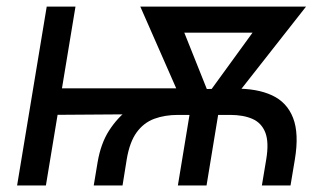

<svg xmlns="http://www.w3.org/2000/svg" viewBox="-20 -566 999 586"><path d="M266.1 0 277.8 -70.3Q287.6 -128.4 313.2 -168Q338.9 -207.5 372.3 -232.4Q405.8 -257.3 439.7 -270.5Q473.6 -283.7 500.7 -288.6Q527.8 -293.5 540 -293.5L695.3 -295.4Q764.2 -296.4 810.1 -275.1Q856 -253.9 874.5 -206.1Q893.1 -158.2 879.9 -79.1L866.7 0H779.3L792.5 -79.1Q801.3 -131.8 789.8 -161.4Q778.3 -190.9 750.5 -203.1Q722.7 -215.3 682.1 -215.3H523.4Q482.9 -215.3 450.7 -203.4Q418.5 -191.4 397 -161.9Q375.5 -132.3 366.7 -79.1L354 0ZM32.2 0 122.6 -545.9H210.4L120.1 0ZM121.1 -215.3 134.3 -296.4H555.7L543 -218.3ZM522.9 0 569.3 -281.7H656.7L610.4 0ZM551.3 -220.2 408.2 -545.9H510.7L633.8 -237.8L621.1 -220.2ZM591.8 -220.2 586.9 -240.7 808.6 -545.9H914.1L658.2 -220.2ZM472.7 -466.3 485.8 -545.9H852.5L839.8 -466.3Z"/></svg>

Font: Adwaita Sans
Style: Italic
Weight: 400
Italic angle: -9.39999°
Designer: Rasmus Andersson
Foundry: rsms
Version: Version 4.001;git-9221beed3